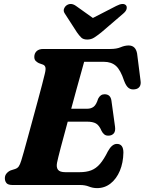

<svg xmlns="http://www.w3.org/2000/svg" viewBox="-20 -952 744 988"><path d="M391.5 0H45Q21.5 0 13.2 -10Q5 -20 5 -35Q5 -49 13.5 -59.2Q22 -69.5 34.5 -75L58 -82.5Q70 -86.5 76.5 -95.8Q83 -105 89.5 -126Q93 -136.5 101.8 -167.8Q110.5 -199 122.5 -242.8Q134.5 -286.5 147.8 -335.5Q161 -384.5 173.8 -431.2Q186.5 -478 196.2 -515.2Q206 -552.5 210.5 -572Q216.5 -596 213.5 -606Q210.5 -616 201 -619.5L180 -627Q171.5 -631 164 -638.2Q156.5 -645.5 156.5 -659Q156.5 -677 168.2 -688.5Q180 -700 203 -700H548Q580 -700 601 -709Q622 -718 642 -718Q678 -718 685.5 -676.5L703 -538.5Q706.5 -518 698.5 -506.2Q690.5 -494.5 674 -492.5Q655.5 -489.5 642.2 -499Q629 -508.5 618.5 -536.5Q600.5 -591.5 576.8 -612.8Q553 -634 514 -634H413Q407.5 -614 397 -576.2Q386.5 -538.5 373.2 -490.8Q360 -443 346.5 -392.5H429Q448.5 -392.5 462 -402.8Q475.5 -413 485 -444Q496.5 -467 518 -467Q549 -467 553.5 -433.5L572 -299.5Q575 -276 565 -265Q555 -254 538 -254Q525 -253.5 516.5 -260.5Q508 -267.5 502.5 -278.5Q490.5 -307 474 -316.5Q457.5 -326 427 -326H328.5Q308.5 -253.5 293 -194.2Q277.5 -135 273.5 -114.5Q269 -91.5 278.2 -78.8Q287.5 -66 316 -66H390Q424.5 -66 449.2 -75.5Q474 -85 494.2 -108.2Q514.5 -131.5 535 -173Q556 -211.5 581.5 -211.5Q615 -211.5 615 -166.5Q614 -114.5 596.8 -73.2Q579.5 -32 549.2 -8Q519 16 479.5 16Q457.5 16 437.8 8Q418 0 391.5 0ZM501.5 -785.5Q481 -769 465 -758.8Q449 -748.5 429 -748.5Q408.5 -748.5 398 -758.8Q387.5 -769 376 -785.5L314 -881.5Q305 -894.5 309.2 -906.2Q313.5 -918 322.5 -924.5Q345 -940 371 -921.5L458 -859.5L578.5 -921.5Q614.5 -940 628.5 -924.5Q634 -918 631.5 -906.2Q629 -894.5 613.5 -881.5Z"/></svg>

Font: Fraunces 9pt Soft
Style: Bold Italic
Weight: 700
Italic angle: -16°
Version: Version 1.000;[b76b70a41]